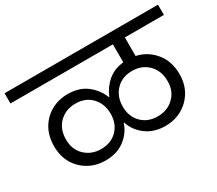

<svg xmlns="http://www.w3.org/2000/svg" viewBox="-145 -987 1286 1138"><g transform="rotate(-30 498.0 -417.5)"><path d="M294 -95Q231 -95 180 -123.5Q129 -152 99.5 -202.5Q70 -253 70 -320Q70 -390 99.5 -441Q129 -492 180 -520.5Q231 -549 293 -549Q372 -549 423 -509.5Q474 -470 497 -411H500Q521 -464 564.5 -502Q608 -540 674 -547V-670H-27V-740H1023V-670H756V-543Q830 -527 879 -468Q928 -409 928 -320Q928 -253 898 -202.5Q868 -152 817.5 -123.5Q767 -95 703 -95Q626 -95 572.5 -135Q519 -175 500 -235H497Q478 -175 425 -135Q372 -95 294 -95ZM305 -167Q373 -167 415 -210Q457 -253 457 -320Q457 -389 415.5 -433Q374 -477 305 -477Q238 -477 194.5 -434Q151 -391 151 -319Q151 -251 195 -209Q239 -167 305 -167ZM692 -167Q758 -167 802 -209Q846 -251 846 -319Q846 -391 802.5 -434Q759 -477 693 -477Q624 -477 582 -433Q540 -389 540 -320Q540 -253 582 -210Q624 -167 692 -167Z"/></g></svg>

Font: Poppins
Style: Regular
Weight: 400
Designer: Ninad Kale (Devanagari), Jonny Pinhorn (Latin)
Version: Version 5.002